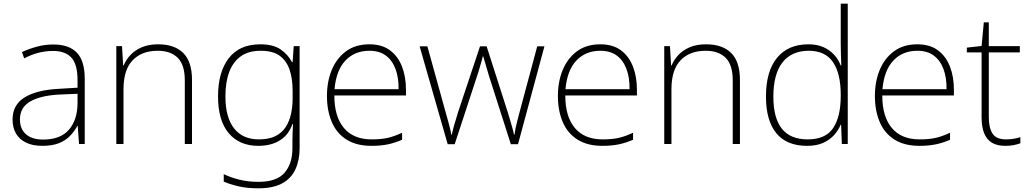

<svg xmlns="http://www.w3.org/2000/svg" viewBox="-20 -780 5574 1040"><path d="M269 -539Q354 -539 396.5 -494.5Q439 -450 439 -353V0H408L401 -98H399Q383 -68 358.5 -43Q334 -18 298 -4Q262 10 209 10Q157 10 121 -7.5Q85 -25 66.5 -57Q48 -89 48 -133Q48 -212 113.5 -252.5Q179 -293 300 -299L400 -305V-345Q400 -431 367 -467.5Q334 -504 268 -504Q227 -504 189.5 -494.5Q152 -485 111 -464L99 -498Q138 -516 180.5 -527.5Q223 -539 269 -539ZM304 -268Q202 -263 145 -231Q88 -199 88 -133Q88 -81 121 -52.5Q154 -24 213 -24Q307 -24 353 -77Q399 -130 400 -219V-272Z M837 -540Q925 -540 972.5 -493Q1020 -446 1020 -347V0H981V-345Q981 -428 943 -466.5Q905 -505 834 -505Q748 -505 698.5 -453.5Q649 -402 649 -297V0H610V-530H641L647 -426H650Q663 -457 687 -482.5Q711 -508 748 -524Q785 -540 837 -540Z M1390 -540Q1459 -540 1499 -513Q1539 -486 1562 -443H1565L1571 -530H1603V22Q1603 87 1580.5 136.5Q1558 186 1509 213Q1460 240 1379 240Q1319 240 1273.5 229.5Q1228 219 1192 204V163Q1228 181 1276 193Q1324 205 1380 205Q1479 205 1521.5 155.5Q1564 106 1564 23V-15Q1564 -40 1565 -61.5Q1566 -83 1567 -108H1564Q1544 -50 1496.5 -20Q1449 10 1379 10Q1277 10 1219 -58.5Q1161 -127 1161 -258Q1161 -389 1219 -464.5Q1277 -540 1390 -540ZM1392 -505Q1327 -505 1285 -475.5Q1243 -446 1222 -391Q1201 -336 1201 -258Q1201 -144 1248 -84.5Q1295 -25 1382 -25Q1437 -25 1472.5 -43Q1508 -61 1528 -92.5Q1548 -124 1556.5 -164Q1565 -204 1565 -246V-289Q1565 -354 1548.5 -402.5Q1532 -451 1495 -478Q1458 -505 1392 -505Z M1981 -540Q2049 -540 2092.5 -507.5Q2136 -475 2157.5 -419.5Q2179 -364 2179 -294V-263H1791Q1791 -148 1843 -86.5Q1895 -25 1993 -25Q2042 -25 2077.5 -32.5Q2113 -40 2158 -61V-23Q2119 -6 2080.5 2Q2042 10 1992 10Q1911 10 1857 -24Q1803 -58 1777 -119.5Q1751 -181 1751 -260Q1751 -338 1777 -401Q1803 -464 1854 -502Q1905 -540 1981 -540ZM1981 -505Q1901 -505 1851 -452Q1801 -399 1792 -297H2139Q2140 -359 2122.5 -406Q2105 -453 2070 -479Q2035 -505 1981 -505Z M2628 -371Q2624 -385 2620 -398.5Q2616 -412 2612.5 -424Q2609 -436 2605 -449Q2601 -462 2598 -474H2595Q2592 -462 2588.5 -449Q2585 -436 2581 -423Q2577 -410 2573.5 -397Q2570 -384 2565 -371L2443 1H2405L2253 -529H2295L2393 -175Q2402 -145 2407.5 -123.5Q2413 -102 2417.5 -85Q2422 -68 2424 -51H2427Q2430 -63 2433 -75.5Q2436 -88 2440 -102Q2444 -116 2449.5 -133Q2455 -150 2461 -172L2580 -529H2616L2730 -173Q2738 -148 2744 -126.5Q2750 -105 2755.5 -86.5Q2761 -68 2764 -51H2767Q2769 -68 2772.5 -85.5Q2776 -103 2782 -125Q2788 -147 2795 -175L2890 -529H2929L2786 1H2747Z M3232 -540Q3300 -540 3343.5 -507.5Q3387 -475 3408.5 -419.5Q3430 -364 3430 -294V-263H3042Q3042 -148 3094 -86.5Q3146 -25 3244 -25Q3293 -25 3328.5 -32.5Q3364 -40 3409 -61V-23Q3370 -6 3331.5 2Q3293 10 3243 10Q3162 10 3108 -24Q3054 -58 3028 -119.5Q3002 -181 3002 -260Q3002 -338 3028 -401Q3054 -464 3105 -502Q3156 -540 3232 -540ZM3232 -505Q3152 -505 3102 -452Q3052 -399 3043 -297H3390Q3391 -359 3373.5 -406Q3356 -453 3321 -479Q3286 -505 3232 -505Z M3805 -540Q3893 -540 3940.5 -493Q3988 -446 3988 -347V0H3949V-345Q3949 -428 3911 -466.5Q3873 -505 3802 -505Q3716 -505 3666.5 -453.5Q3617 -402 3617 -297V0H3578V-530H3609L3615 -426H3618Q3631 -457 3655 -482.5Q3679 -508 3716 -524Q3753 -540 3805 -540Z M4352 10Q4241 10 4185 -58.5Q4129 -127 4129 -257Q4129 -394 4189 -467Q4249 -540 4359 -540Q4406 -540 4440.5 -524.5Q4475 -509 4498.5 -483Q4522 -457 4534 -425H4537Q4536 -455 4535 -485.5Q4534 -516 4534 -544V-760H4572V0H4540L4536 -105H4534Q4521 -74 4497.5 -48Q4474 -22 4438.5 -6Q4403 10 4352 10ZM4355 -25Q4452 -25 4493 -86.5Q4534 -148 4534 -260V-266Q4534 -382 4492 -443.5Q4450 -505 4361 -505Q4268 -505 4218.5 -442Q4169 -379 4169 -256Q4169 -141 4215 -83Q4261 -25 4355 -25Z M4949 -540Q5017 -540 5060.5 -507.5Q5104 -475 5125.5 -419.5Q5147 -364 5147 -294V-263H4759Q4759 -148 4811 -86.5Q4863 -25 4961 -25Q5010 -25 5045.5 -32.5Q5081 -40 5126 -61V-23Q5087 -6 5048.5 2Q5010 10 4960 10Q4879 10 4825 -24Q4771 -58 4745 -119.5Q4719 -181 4719 -260Q4719 -338 4745 -401Q4771 -464 4822 -502Q4873 -540 4949 -540ZM4949 -505Q4869 -505 4819 -452Q4769 -399 4760 -297H5107Q5108 -359 5090.5 -406Q5073 -453 5038 -479Q5003 -505 4949 -505Z M5429 -25Q5453 -25 5472 -28.5Q5491 -32 5507 -37V-4Q5491 2 5471 6Q5451 10 5426 10Q5380 10 5352 -7.5Q5324 -25 5310.5 -59Q5297 -93 5297 -143V-496H5217V-522L5297 -531L5309 -659H5336V-530H5504V-496H5336V-146Q5336 -87 5356.5 -56Q5377 -25 5429 -25Z"/></svg>

Font: Noto Sans Armenian ExtraLight
Style: Regular
Weight: 250
Designer: Monotype Design Team
Foundry: Monotype Imaging Inc.
Version: Version 2.007